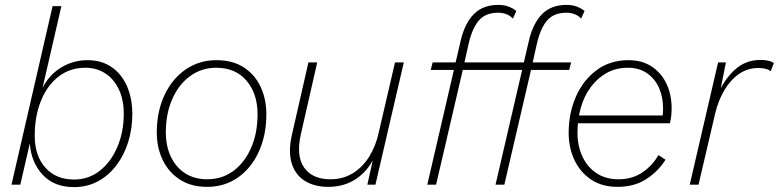

<svg xmlns="http://www.w3.org/2000/svg" viewBox="-20 -755 3184 785"><path d="M338 -509Q395 -509 436 -481Q477 -453 499 -403Q521 -353 521 -289Q521 -228 504 -174Q487 -120 455.5 -78.5Q424 -37 380 -13.5Q336 10 283 10Q201 10 154 -41Q107 -92 102 -169L63 0H27L195 -730H231L154 -396Q181 -449 230 -479Q279 -509 338 -509ZM283 -21Q342 -21 387.5 -56.5Q433 -92 459.5 -153.5Q486 -215 486 -290Q486 -349 465 -391.5Q444 -434 409 -456Q374 -478 329 -478Q266 -478 219.5 -442Q173 -406 147.5 -343Q122 -280 122 -200Q122 -118 165.5 -69.5Q209 -21 283 -21Z M827 9Q761 9 715 -21Q669 -51 645 -101.5Q621 -152 621 -213Q621 -299 652.5 -366Q684 -433 739 -471Q794 -509 865 -509Q932 -509 977.5 -479Q1023 -449 1046 -399Q1069 -349 1069 -288Q1069 -202 1038 -134.5Q1007 -67 952.5 -29Q898 9 827 9ZM827 -22Q888 -22 934 -56Q980 -90 1006.5 -150Q1033 -210 1033 -288Q1033 -372 988 -425Q943 -478 864 -478Q804 -478 757.5 -444Q711 -410 684.5 -350.5Q658 -291 658 -213Q658 -158 678.5 -114.5Q699 -71 737 -46.5Q775 -22 827 -22Z M1322 9Q1265 9 1225.5 -16Q1186 -41 1172 -89.5Q1158 -138 1174 -206L1241 -500H1277L1210 -206Q1190 -116 1224 -69Q1258 -22 1331 -22Q1383 -22 1423 -47Q1463 -72 1489.5 -114.5Q1516 -157 1528 -211L1595 -500H1631L1515 0H1482L1511 -131L1517 -129Q1494 -66 1443 -28.5Q1392 9 1322 9Z M1727 0 1864 -591Q1881 -661 1918 -698Q1955 -735 2018 -735Q2041 -735 2059.5 -728Q2078 -721 2091 -710L2077 -679Q2066 -691 2050.5 -697Q2035 -703 2017 -703Q1966 -703 1938.5 -672Q1911 -641 1896 -576L1879 -500L1876 -486L1763 0ZM1741 -469 1749 -500H2036L2028 -469Z M2006 0 2143 -591Q2160 -661 2197 -698Q2234 -735 2297 -735Q2320 -735 2338.5 -728Q2357 -721 2370 -710L2356 -679Q2345 -691 2329.5 -697Q2314 -703 2296 -703Q2245 -703 2217.5 -672Q2190 -641 2175 -576L2158 -500L2155 -486L2042 0ZM2020 -469 2028 -500H2315L2307 -469Z M2505 9Q2441 9 2396.5 -21Q2352 -51 2328.5 -101Q2305 -151 2305 -212Q2305 -292 2334.5 -359.5Q2364 -427 2419 -468Q2474 -509 2550 -509Q2605 -509 2644.5 -483Q2684 -457 2705 -412.5Q2726 -368 2726 -312Q2726 -298 2724.5 -282.5Q2723 -267 2719 -251H2324L2325 -283H2702L2688 -272Q2690 -284 2690.5 -293Q2691 -302 2691 -311Q2691 -358 2674.5 -395.5Q2658 -433 2625.5 -455.5Q2593 -478 2547 -478Q2498 -478 2460 -456.5Q2422 -435 2395 -398.5Q2368 -362 2354.5 -314Q2341 -266 2341 -212Q2341 -158 2361.5 -114.5Q2382 -71 2419.5 -46.5Q2457 -22 2509 -22Q2564 -22 2605.5 -49.5Q2647 -77 2672 -121L2701 -102Q2671 -54 2622 -22.5Q2573 9 2505 9Z M2800 0 2916 -500H2948L2920 -360L2914 -367Q2940 -429 2984 -469.5Q3028 -510 3090 -510Q3106 -510 3120 -507Q3134 -504 3144 -497L3131 -464Q3122 -471 3108.5 -474Q3095 -477 3080 -477Q3037 -477 3002 -453Q2967 -429 2942 -387Q2917 -345 2904 -291L2836 0Z"/></svg>

Font: Kantumruy Pro ExtraLight
Style: Italic
Weight: 250
Italic angle: -13°
Version: Version 1.002